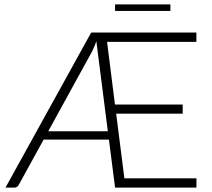

<svg xmlns="http://www.w3.org/2000/svg" viewBox="-20 -856 968 876"><path d="M5 0ZM396 -707.5H876V-665H468.5L504.5 -379H813.5V-337.5H510L547.5 -42.5H876.5L876 0H505L477 -219H179L65.5 -12.5Q59 0 44.5 0H5ZM200 -257H472L419.5 -668.5Q415.5 -655.5 410.5 -644Q405.5 -632.5 400 -621ZM505 -836H757.5V-806H505Z"/></svg>

Font: Lato Light
Style: Regular
Weight: 300
Designer: Lukasz Dziedzic
Foundry: tyPoland Lukasz Dziedzic
Version: Version 2.007; 2014-02-27